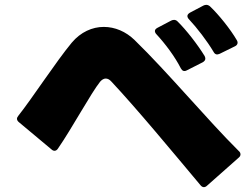

<svg xmlns="http://www.w3.org/2000/svg" viewBox="-20 -801 1040 792"><path d="M886 -579 949 -610C960 -615 963 -625 957 -635C931 -680 882 -741 846 -775C841 -779 836 -781 831 -781C827 -781 823 -780 819 -778L764 -749C757 -745 753 -740 753 -735C753 -731 755 -726 759 -722C792 -687 835 -631 861 -587C867 -576 875 -574 886 -579ZM751 -511 816 -544C823 -548 827 -553 827 -559C827 -563 826 -566 824 -570C796 -616 748 -678 712 -713C708 -717 703 -719 698 -719C694 -719 690 -718 686 -716L629 -686C622 -682 619 -678 619 -673C619 -669 621 -664 625 -660C662 -620 701 -568 726 -519C732 -508 740 -505 751 -511ZM834 -35 965 -151C970 -155 972 -160 972 -164C972 -169 970 -174 965 -178C835 -307 672 -503 535 -636C499 -671 454 -690 408 -690C361 -690 313 -669 276 -625C212 -548 111 -393 56 -324C52 -319 50 -315 50 -311C50 -306 53 -301 58 -297L192 -185C196 -181 201 -179 205 -179C210 -179 215 -182 219 -188C277 -272 356 -418 393 -464C400 -472 408 -477 416 -477C424 -477 432 -473 439 -465C545 -352 693 -173 807 -37C811 -32 816 -29 821 -29C825 -29 830 -31 834 -35Z"/></svg>

Font: LINE Seed JP App_OTF ExtraBold
Style: Regular
Weight: 800
Designer: LINE & Fontrix & Fontworks
Version: Version 1.013